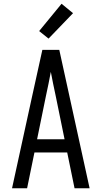

<svg xmlns="http://www.w3.org/2000/svg" viewBox="-20 -1000 540 1020"><path d="M44 0 151 -490 205 -735H295L456 0H376L337 -190H163L124 0ZM177 -260H323L276 -490Q269 -522 262.5 -554Q256 -586 250 -618Q244 -586 237.5 -554Q231 -522 224 -490ZM238 -795 188 -835 307 -980 368 -930Z"/></svg>

Font: Iosevka MaddieWtf
Style: Regular
Weight: 400
Monospace: yes
Designer: Belleve Invis
Foundry: Belleve Invis
Version: Version 31.3.0; ttfautohint (v1.8.3)